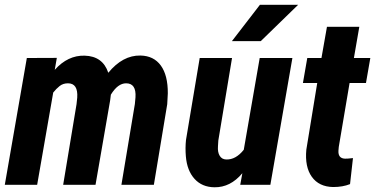

<svg xmlns="http://www.w3.org/2000/svg" viewBox="-22 -770 1563 800"><path d="M214.8 -528.8 206.1 -479Q260.7 -540 330.6 -538.1Q406.2 -536.1 429.2 -466.8Q489.3 -540 563 -538.6Q618.7 -537.6 648.2 -496.8Q677.7 -456.1 677.2 -380.9L674.8 -335.9L619.1 0H483.9L540 -336.9L542.5 -364.3Q546.4 -422.9 503.4 -422.9Q468.8 -422.9 439.9 -375.5L437 -352.1L376 0H241.2L296.9 -335.9L299.8 -363.3Q303.7 -422.9 261.2 -422.9Q240.7 -422.9 226.3 -411.4Q211.9 -399.9 199.7 -384.3L132.8 0H-2L89.8 -528.3Z M987.8 -48.3Q938 11.2 871.6 10.3Q819.8 9.8 788.6 -24.7Q757.3 -59.1 752.4 -118.7Q749.5 -153.3 752.9 -186.5L810.1 -528.3H944.8L887.7 -184.6L886.2 -160.6Q884.3 -136.2 893.3 -121.1Q902.3 -106 920.4 -105.5Q960.4 -104 993.7 -146L1060.1 -528.3H1196.3L1104.5 0H979ZM1061 -750H1220.2L1064.5 -598.6H944.3Z M1475.1 -658.2 1452.6 -528.3H1521L1502.9 -424.3H1434.6L1389.6 -158.2L1388.2 -142.6Q1386.2 -109.9 1415.5 -108.9Q1423.8 -108.4 1448.7 -111.3L1436.5 -2.9Q1406.2 9.3 1366.2 9.3Q1307.1 8.3 1277.3 -33.2Q1247.6 -74.7 1254.4 -146.5L1299.8 -424.3H1240.2L1258.3 -528.3H1317.4L1340.3 -658.2Z"/></svg>

Font: TypoPRO Roboto
Style: Bold Italic
Weight: 700
Italic angle: -12°
Designer: Google
Version: Version 2.136; 2016